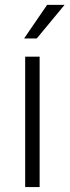

<svg xmlns="http://www.w3.org/2000/svg" viewBox="-20 -758 282 778"><path d="M140.6 0H82V-528.3H140.6ZM170.9 -738.3H241.7L128.9 -602.1H77.6Z"/></svg>

Font: RobotoDraft Light
Style: Regular
Weight: 300
Version: Version 2.001151; 2014